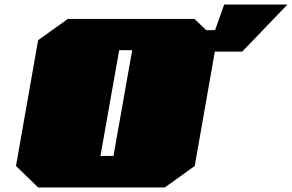

<svg xmlns="http://www.w3.org/2000/svg" viewBox="-20 -821 1279 841"><path d="M147 0 50 -94 147 -645 277 -738H832L883 -689H922L962 -801H1239L1041 -595H921L833 -94L702 0ZM420 -138H477L559 -601H502Z"/></svg>

Font: Tomorrow Black
Style: Italic
Weight: 900
Italic angle: -10°
Designer: Tony de Marco, Monica Rizzolli
Foundry: Just in Type
Version: Version 2.002